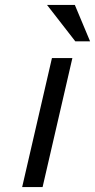

<svg xmlns="http://www.w3.org/2000/svg" viewBox="-20 -760 386 780"><path d="M284 -740 346 -592H286L171 -740ZM274 -524 153 0H70L191 -524Z"/></svg>

Font: Miedinger
Style: Italic
Weight: 400
Italic angle: -13°
Version: Version 001.000